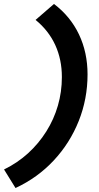

<svg xmlns="http://www.w3.org/2000/svg" viewBox="-75 -733 500 970"><path d="M197.7 -713Q280.7 -650.2 324 -559.1Q367.3 -467.9 367.3 -357.2Q367.3 -233.5 322.8 -121.8Q278.3 -10.2 196.6 77.5Q114.9 165.1 3.4 216.9L-54.6 123.2Q12.8 90.4 66.7 41.4Q120.5 -7.7 158.8 -68.7Q197.2 -129.7 217.4 -199.2Q237.6 -268.7 237.6 -343.6Q237.6 -432.6 204 -505.8Q170.4 -578.9 104.7 -632.4Z"/></svg>

Font: Red Hat Display VF
Style: Italic
Weight: 300
Italic angle: -12°
Designer: Pentagram, MCKL
Foundry: Pentagram, MCKL
Version: Version 1.010